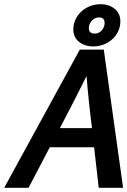

<svg xmlns="http://www.w3.org/2000/svg" viewBox="-28 -894 606 914"><path d="M384 -532Q322 -407 257 -284H410Q402 -346 395.5 -407.5Q389 -469 384 -532ZM352 -658H466L558 0H442L420 -193H209L108 0H-8ZM470 -785Q470 -811 444 -811Q423 -811 409 -795.5Q395 -780 395 -760Q395 -734 423 -734Q443 -734 456.5 -749.5Q470 -765 470 -785ZM321 -754Q321 -778 331 -800Q341 -822 358.5 -838.5Q376 -855 400 -864.5Q424 -874 451 -874Q491 -874 518 -852Q545 -830 545 -792Q545 -768 535 -746Q525 -724 507.5 -708Q490 -692 466.5 -682.5Q443 -673 416 -673Q376 -673 348.5 -694.5Q321 -716 321 -754Z"/></svg>

Font: Codetta
Style: Bold Italic
Weight: 700
Italic angle: -11°
Designer: Ulrich Proeller
Foundry: PROSA GmbH
Version: Version 2.00;September 29, 2018;FontCreator 11.5.0.2427 64-b